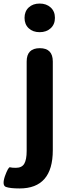

<svg xmlns="http://www.w3.org/2000/svg" viewBox="-70 -831 396 1080"><path d="M40 229Q-13 229 -36.5 220.5Q-60 212 -42 159Q-23 107 -13.5 110Q-4 113 19 113Q53 113 66.5 90Q80 67 80 18V-485Q80 -560 154 -560Q227 -560 227 -485V14Q227 229 40 229ZM153 -650Q115 -650 91.5 -672Q68 -694 68 -730.5Q68 -767 91.5 -789Q115 -811 153 -811Q191 -811 215 -789Q239 -767 239 -730.5Q239 -694 215 -672Q191 -650 153 -650Z"/></svg>

Font: Resource Han Rounded KR
Style: Bold
Weight: 700
Designer: Cyano Hao (round all glyphs); Ryoko NISHIZUKA 西塚涼子 (kana, bopomofo & ideographs); Paul D. Hunt (Latin, Greek & Cyrillic)
Foundry: Cyano Hao
Version: 0.990